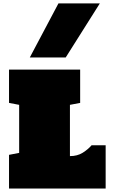

<svg xmlns="http://www.w3.org/2000/svg" viewBox="-20 -1090 660 1110"><path d="M32.2 0V-194.8L90.8 -206.1V-483.9L32.2 -495.1V-687.5H443.4V-495.1L384.3 -483.9V-187.5Q427.2 -187.5 458.3 -207Q489.3 -226.6 509.3 -250H590.8V0ZM152.3 -757.8 317.9 -1070.3H557.1L359.9 -757.8Z"/></svg>

Font: Holtwood One SC
Style: Regular
Weight: 400
Designer: Vernon Adams
Foundry: Vernon Adams
Version: Version 1.100; ttfautohint (v1.8.4.7-5d5b)